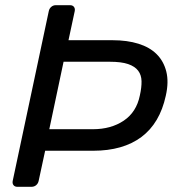

<svg xmlns="http://www.w3.org/2000/svg" viewBox="-20 -720 686 740"><path d="M29 -23 168 -677Q170 -687 177.5 -693.5Q185 -700 195 -700H250Q260 -700 265 -693.5Q270 -687 268 -677L244 -565H414Q470 -565 513.5 -551.5Q557 -538 584 -511Q611 -484 621 -444Q631 -404 619 -351Q596 -245 525 -192Q454 -139 339 -139H154L129 -23Q127 -13 119.5 -6.5Q112 0 101 0H47Q37 0 32 -6.5Q27 -13 29 -23ZM338 -222Q408 -222 457 -255Q506 -288 519 -352Q526 -383 525.5 -407Q525 -431 512.5 -447.5Q500 -464 474 -473Q448 -482 403 -482H225L170 -222Z"/></svg>

Font: SVN-Rubik
Style: Italic
Weight: 400
Italic angle: -12°
Designer: Hubert and Fischer
Foundry: Hubert & Fischer
Version: Version 2.101; ttfautohint (v1.8.3)